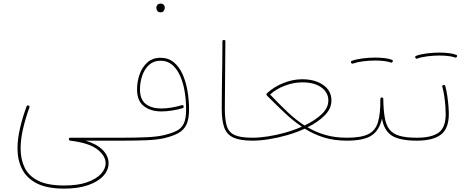

<svg xmlns="http://www.w3.org/2000/svg" viewBox="-20 -810 2654 1087"><path d="M79.1 30.3Q79.1 -23.4 93.3 -84.2Q107.4 -145 130.4 -207.5Q132.8 -215.3 141.1 -212.4Q149.4 -210 146.5 -201.7Q124 -139.6 110.4 -80.6Q96.7 -21.5 96.7 30.3Q96.7 91.8 119.6 139.2Q142.6 186.5 196.5 213.4Q250.5 240.2 343.3 240.2Q421.4 240.2 473.4 221.7Q525.4 203.1 551.8 174.3Q578.1 145.5 578.1 114.3Q578.1 72.3 531 35.6Q483.9 -1 377.4 -13.7Q371.1 -14.6 370.1 -21.5Q369.1 -30.3 378.4 -30.3H678.7Q687 -30.3 687 -22Q687 -13.7 678.7 -13.7H464.4Q529.3 5.9 562 39.6Q594.7 73.2 594.7 114.3Q594.7 153.3 564.7 186Q534.7 218.8 478.5 238.3Q422.4 257.8 343.3 257.8Q246.6 257.8 188.7 228.3Q130.9 198.7 105 147.5Q79.1 96.2 79.1 30.3Z M670.4 -22Q670.4 -30.3 678.7 -30.3Q748.5 -30.3 808.3 -33Q868.2 -35.6 905.8 -44.4Q951.7 -55.2 979.7 -69.3Q1007.8 -83.5 1020.8 -111.1Q1033.7 -138.7 1033.7 -189.9Q1033.7 -241.7 1025.6 -291Q1017.6 -340.3 1000 -379.9Q982.4 -419.4 955.1 -442.9Q927.7 -466.3 888.7 -466.3Q850.1 -466.3 824.2 -442.9Q798.3 -419.4 785.4 -382.1Q772.5 -344.7 772.5 -303.7Q772.5 -246.1 805.7 -220.9Q838.9 -195.8 893.1 -195.8Q918.9 -195.8 950.4 -200.9Q981.9 -206.1 1009.3 -214.4Q1017.6 -217.3 1019.5 -208.5Q1021.5 -200.2 1014.2 -197.8Q985.8 -189 953.4 -184.1Q920.9 -179.2 893.1 -179.2Q833.5 -179.2 794.7 -209Q755.9 -238.8 755.9 -303.7Q755.9 -348.6 770.5 -389.6Q785.2 -430.7 814.7 -456.8Q844.2 -482.9 888.7 -482.9Q932.6 -482.9 963.4 -457.8Q994.1 -432.6 1013.2 -390.6Q1032.2 -348.6 1041.3 -296.4Q1050.3 -244.1 1050.3 -189.9Q1050.3 -136.2 1035.6 -105Q1021 -73.7 990 -56.6Q959 -39.6 909.7 -27.8Q870.1 -18.6 809.3 -16.1Q748.5 -13.7 678.7 -13.7Q670.4 -13.7 670.4 -22ZM865.2 -768.1Q865.2 -775.9 871.3 -782.7Q877.4 -789.6 889.6 -789.6Q902.8 -789.6 909.2 -779.8Q913.1 -773.9 913.1 -767.1Q913.1 -758.3 907.7 -749.3Q902.3 -740.2 888.2 -740.2Q878.9 -740.2 873.8 -745.1Q868.7 -750 866.7 -756.3Q865.2 -761.7 865.2 -768.1Z M1235.4 -194.3Q1235.4 -251.5 1236.3 -316.7Q1237.3 -381.8 1238.3 -448.5Q1239.3 -515.1 1239.3 -575.7Q1239.3 -584 1247.6 -584Q1255.9 -584 1255.9 -575.7Q1255.9 -484.4 1254.4 -382.3Q1252.9 -280.3 1252.9 -194.3Q1252.9 -131.8 1264.2 -95.9Q1275.4 -60.1 1309.1 -45.2Q1342.8 -30.3 1409.7 -30.3H1410.2Q1418.5 -30.3 1418.5 -22Q1418.5 -13.7 1410.2 -13.7H1409.7Q1339.8 -13.7 1302 -30.8Q1264.2 -47.9 1249.8 -87.6Q1235.4 -127.4 1235.4 -194.3Z M1401.4 -22Q1401.4 -30.3 1410.2 -30.3Q1448.7 -30.3 1496.3 -37.6Q1543.9 -44.9 1593.8 -58.8Q1643.6 -72.8 1689 -92.8Q1639.6 -126 1591.8 -171.1Q1543.9 -216.3 1491.2 -269Q1491.2 -269 1490.7 -269.5Q1486.8 -273.4 1489.3 -278.8Q1489.3 -278.8 1489.3 -279.3Q1490.2 -280.8 1490.7 -281.2Q1490.7 -281.2 1491.2 -281.7Q1529.8 -317.9 1583.7 -339.6Q1637.7 -361.3 1690.9 -361.3Q1763.2 -361.3 1809.8 -328.9Q1856.4 -296.4 1856.4 -241.2Q1856.4 -195.3 1818.1 -156.7Q1779.8 -118.2 1721.2 -89.4Q1769.5 -61 1823.5 -45.7Q1877.4 -30.3 1943.8 -30.3H1944.3Q1952.6 -30.3 1952.6 -22Q1952.6 -13.7 1944.3 -13.7H1943.8Q1872.1 -13.7 1814.5 -31.5Q1756.8 -49.3 1705.6 -81.5Q1658.7 -60.1 1606 -44.9Q1553.2 -29.8 1502.4 -21.7Q1451.7 -13.7 1410.2 -13.7Q1401.4 -13.7 1401.4 -22ZM1690.9 -343.8Q1643.6 -343.8 1594 -325.4Q1544.4 -307.1 1509.3 -274.9Q1561 -220.2 1607.9 -175.8Q1654.8 -131.3 1704.1 -99.6Q1762.2 -127 1800.5 -162.8Q1838.9 -198.7 1838.9 -241.2Q1838.9 -286.1 1799.6 -314.9Q1760.3 -343.8 1690.9 -343.8Z M1935.5 -22Q1935.5 -30.3 1944.3 -30.3Q2023.9 -30.3 2064.7 -50.3Q2105.5 -70.3 2119.9 -118.4Q2134.3 -166.5 2133.3 -249.5Q2133.3 -258.3 2142.6 -258.3Q2149.9 -257.3 2149.9 -250Q2150.9 -188 2158 -145.8Q2165 -103.5 2184.1 -78.1Q2203.1 -52.7 2240.5 -41.5Q2277.8 -30.3 2339.8 -30.3H2340.3Q2348.6 -30.3 2348.6 -22Q2348.6 -13.7 2340.3 -13.7H2339.8Q2244.1 -13.7 2199.2 -41.7Q2154.3 -69.8 2142.6 -139.2Q2127.4 -71.3 2083 -42.5Q2038.6 -13.7 1944.3 -13.7Q1935.5 -13.7 1935.5 -22ZM1967.8 -455.1Q1964.8 -463.9 1972.7 -465.8Q1998 -475.1 2033.7 -479.5Q2069.3 -483.9 2104 -483.9Q2131.8 -483.9 2156.7 -481Q2181.6 -478 2198.2 -471.7Q2206.5 -468.8 2203.1 -460.9Q2202.1 -458.5 2199 -456.3Q2195.8 -454.1 2192.4 -456.1Q2178.7 -461.4 2155 -464.4Q2131.3 -467.3 2104 -467.3Q2069.8 -467.3 2035.6 -462.9Q2001.5 -458.5 1978.5 -450.2Q1971.2 -447.3 1967.8 -455.1Z M2332 -22Q2332 -30.3 2340.3 -30.3Q2423.3 -30.3 2463.4 -59.1Q2503.4 -87.9 2503.4 -165.5Q2503.4 -181.6 2501.5 -208.3Q2499.5 -234.9 2495.4 -264.2Q2491.2 -293.5 2484.4 -317.9Q2481.9 -325.7 2490.2 -328.6Q2498 -331.1 2501 -322.8Q2507.8 -297.9 2512.2 -267.8Q2516.6 -237.8 2518.8 -210.4Q2521 -183.1 2521 -165.5Q2521 -81.5 2475.8 -47.6Q2430.7 -13.7 2340.3 -13.7Q2332 -13.7 2332 -22ZM2331.5 -483.4Q2328.6 -492.2 2336.4 -494.1Q2361.8 -503.4 2397.5 -507.8Q2433.1 -512.2 2467.8 -512.2Q2495.6 -512.2 2520.5 -509.3Q2545.4 -506.3 2562 -500Q2570.3 -497.1 2566.9 -489.3Q2565.9 -486.8 2562.7 -484.6Q2559.6 -482.4 2556.2 -484.4Q2542.5 -489.7 2518.8 -492.7Q2495.1 -495.6 2467.8 -495.6Q2433.6 -495.6 2399.4 -491.2Q2365.2 -486.8 2342.3 -478.5Q2335 -475.6 2331.5 -483.4Z"/></svg>

Font: Mikhak-DS2-FD Thin
Style: Regular
Weight: 100
Designer: Amin Abedi
Version: Version 3.2